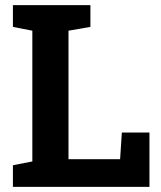

<svg xmlns="http://www.w3.org/2000/svg" viewBox="-20 -731 631 751"><path d="M30.5 0V-84.7L106.5 -99.5V-610.9L30.5 -625.8V-710.9H333.6V-625.8L247.9 -610.9V-108.3H449.8L456.6 -212.7H564.6V0Z"/></svg>

Font: Hanuman
Style: Regular
Weight: 400
Designer: Danh Hong
Foundry: Danh Hong
Version: Version 9.000